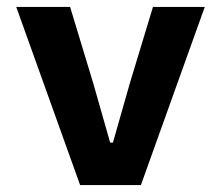

<svg xmlns="http://www.w3.org/2000/svg" viewBox="-20 -536 640 556"><path d="M212 0 27 -516H183L250 -295L299 -123H307L356 -295L423 -516H573L388 0Z"/></svg>

Font: iA Writer Mono V
Style: Regular
Weight: 400
Designer: Mike Abbink, Paul van der Laan, Pieter van Rosmalen
Foundry: Bold Monday
Version: Version 2.000